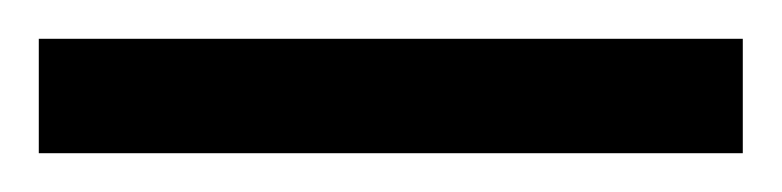

<svg xmlns="http://www.w3.org/2000/svg" viewBox="-24 63 403 99"><path d="M-4 142H359V83H-4Z"/></svg>

Font: Noto Serif Hebrew ExtraCondensed Light
Style: Regular
Weight: 300
Width: 2
Designer: Monotype Design Team
Foundry: Monotype Imaging Inc.
Version: Version 2.004